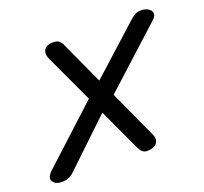

<svg xmlns="http://www.w3.org/2000/svg" viewBox="-133 -630 805 759"><g transform="rotate(-20 269.5 -250.5)"><path d="M406 -40Q415 -21 410 -8.5Q405 4 392.5 9.5Q380 15 364 15Q353 15 345.5 9Q338 3 330 -13L249 -188L60 -8Q47 5 34 10Q21 15 5 15Q-20 15 -31.5 -1.5Q-43 -18 -15 -44L218 -258L124 -460Q116 -478 119 -490.5Q122 -503 133 -509.5Q144 -516 159 -516Q176 -516 184.5 -510Q193 -504 200 -488L281 -311L480 -491Q494 -504 505 -510Q516 -516 530 -516Q547 -516 560 -508.5Q573 -501 574.5 -488.5Q576 -476 559 -461L315 -239Z"/></g></svg>

Font: Playwrite DK Uloopet
Style: Regular
Weight: 400
Designer: Veronika Burian, José Scaglione
Foundry: TypeTogether
Version: Version 1.002